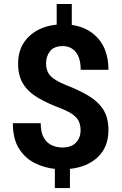

<svg xmlns="http://www.w3.org/2000/svg" viewBox="-20 -844 614 969"><path d="M386.7 -186.5Q386.7 -228 363.5 -252.4Q340.3 -276.9 284.7 -297.9Q221.2 -321.8 173.1 -349.6Q125 -377.4 98.1 -418.7Q71.3 -460 71.3 -523.4Q71.3 -606.4 124.8 -658.7Q178.2 -710.9 266.1 -719.7V-823.7H342.3V-718.3Q427.2 -706.1 477.3 -647.5Q527.3 -588.9 527.3 -491.7H387.2Q387.2 -550.8 362.5 -581.1Q337.9 -611.3 297.4 -611.3Q252.9 -611.3 232.7 -585.9Q212.4 -560.5 212.4 -522.9Q212.4 -485.8 233.9 -461.9Q255.4 -438 314.5 -414.1Q377.9 -389.6 425.8 -361.3Q473.6 -333 500.5 -292Q527.3 -251 527.3 -187.5Q527.3 -102.1 474.1 -51.5Q420.9 -1 333 8.3V105H256.8V8.3Q202.6 2.9 154.1 -21.7Q105.5 -46.4 75.2 -95.2Q44.9 -144 44.9 -222.2H185.5Q185.5 -174.8 201.4 -148.2Q217.3 -121.6 242.2 -110.6Q267.1 -99.6 293.9 -99.6Q340.3 -99.6 363.5 -124.3Q386.7 -148.9 386.7 -186.5Z"/></svg>

Font: Vazirmatn RD UI FD
Style: Bold
Weight: 700
Designer: Saber Rastikerdar
Foundry: Saber Rastikerdar
Version: Version 33.003